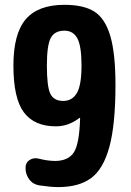

<svg xmlns="http://www.w3.org/2000/svg" viewBox="-20 -760 540 790"><path d="M240.2 -344.7Q277.3 -344.7 296.4 -377.4Q315.4 -410.2 315.4 -490.2Q315.4 -570.3 298.3 -602.1Q281.2 -633.8 245.1 -633.8Q205.1 -633.8 189 -604Q172.9 -574.2 172.9 -490.2Q172.9 -402.3 187.5 -373.5Q202.1 -344.7 240.2 -344.7ZM245.1 -740.2Q324.2 -740.2 368.2 -712.4Q412.1 -684.6 433.6 -612.8Q455.1 -541 455.1 -410.2Q455.1 -248 430.2 -156.2Q405.3 -64.5 355 -27.3Q304.7 9.8 219.7 9.8Q189.5 9.8 142.6 2.9Q116.2 -1 100.6 -21.5Q85 -42 85 -69.3Q85 -90.8 101.6 -101.6Q118.2 -112.3 138.7 -107.4Q171.9 -98.6 205.1 -97.7Q260.7 -97.7 283.7 -132.8Q306.6 -168 309.6 -273.4Q309.6 -275.4 308.6 -275.4Q307.6 -275.4 306.6 -274.4Q261.7 -240.2 210 -240.2Q121.1 -240.2 78.1 -297.9Q35.2 -355.5 35.2 -490.2Q35.2 -621.1 85.9 -680.7Q136.7 -740.2 245.1 -740.2Z"/></svg>

Font: Rounded-X Mgen+ 1mn bold
Style: Bold
Weight: 700
Designer: [Source Han Sans]
Ryoko NISHIZUKA  (kana & ideographs); Paul D. Hunt (Latin, Greek & Cyrillic); Wenlong ZHANG  (bopomofo
Version: Version 1.059.20150602